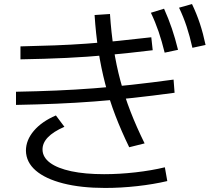

<svg xmlns="http://www.w3.org/2000/svg" viewBox="-20 -875 1040 948"><path d="M618 -148Q579 -228 549.5 -305Q520 -382 499.5 -461Q479 -540 466 -624Q453 -708 447 -801L523 -806Q529 -715 541.5 -634Q554 -553 574.5 -476.5Q595 -400 624.5 -324Q654 -248 694 -167ZM499 53Q380 53 292 30.5Q204 8 156.5 -33Q109 -74 108 -131Q108 -183 147 -229Q186 -275 256 -305L298 -249Q243 -225 216 -196.5Q189 -168 190 -135Q191 -98 227.5 -71Q264 -44 332 -29.5Q400 -15 494 -15Q569 -15 648.5 -24Q728 -33 794 -49L806 19Q738 35 657.5 44Q577 53 499 53ZM81 -646Q171 -648 251 -651Q331 -654 407.5 -659.5Q484 -665 562 -673Q640 -681 727 -691L734 -627Q618 -613 515 -603.5Q412 -594 307 -589Q202 -584 81 -582ZM59 -422Q164 -424 258 -428Q352 -432 443.5 -439Q535 -446 631 -456.5Q727 -467 837 -482L842 -417Q732 -402 635 -391.5Q538 -381 446 -374Q354 -367 259.5 -363Q165 -359 59 -357ZM793 -615Q779 -672 763 -719Q747 -766 725 -812L790 -832Q812 -783 828.5 -734.5Q845 -686 859 -629ZM930 -639Q917 -697 901.5 -744Q886 -791 864 -837L928 -855Q951 -807 967 -758.5Q983 -710 995 -653Z"/></svg>

Font: M PLUS 2 Thin
Style: Regular
Weight: 400
Version: Version 1.001